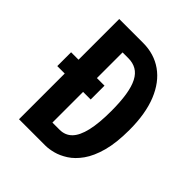

<svg xmlns="http://www.w3.org/2000/svg" viewBox="-185 -777 894 894"><g transform="rotate(45 262.0 -330.0)"><path d="M36 -392H256V-301H36ZM149 0V-99H253Q290 -99 314 -123.5Q338 -148 350 -199.5Q362 -251 362 -330Q362 -391 355 -435Q348 -479 333.5 -507Q319 -535 296.5 -548Q274 -561 244 -561H149V-660H242Q315 -660 369.5 -621.5Q424 -583 454 -509Q484 -435 484 -328Q484 -243 468 -185Q452 -127 426 -90.5Q400 -54 369.5 -34.5Q339 -15 310 -7.5Q281 0 259 0ZM85 0V-660H206V0Z"/></g></svg>

Font: Bricolage Grotesque 24pt Condensed SemiBold
Style: Regular
Weight: 600
Width: 3
Designer: Mathieu Triay
Foundry: Atelier Triay
Version: Version 1.001;gftools[0.9.33.dev8+g029e19f]